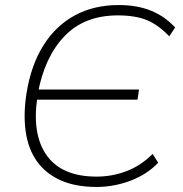

<svg xmlns="http://www.w3.org/2000/svg" viewBox="-20 -733 724 761"><path d="M363 8Q279 8 220 -18.5Q161 -45 126.5 -93.5Q92 -142 82 -210.5Q72 -279 85 -363Q103 -475 152 -553Q201 -631 276.5 -672Q352 -713 450 -713Q524 -713 579 -690.5Q634 -668 674 -624L651 -589Q607 -635 561.5 -653.5Q516 -672 447 -672Q314 -672 235 -589Q156 -506 130 -362L115 -378H531L525 -338H108L128 -347Q106 -199 166 -116Q226 -33 363 -33Q424 -33 481 -54.5Q538 -76 585 -123L607 -88Q562 -41 496.5 -16.5Q431 8 363 8Z"/></svg>

Font: Mulish ExtraLight
Style: Italic
Weight: 200
Italic angle: -9°
Designer: Vernon Adams
Foundry: Vernon Adams
Version: Version 3.603